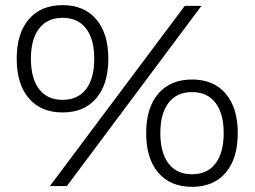

<svg xmlns="http://www.w3.org/2000/svg" viewBox="-20 -723 989 746"><path d="M44.9 0ZM400.9 -495.1Q400.9 -396 354 -341.1Q307.1 -286.1 223.1 -286.1Q139.2 -286.1 92 -341.1Q44.9 -396 44.9 -495.1Q44.9 -593.3 92 -648.2Q139.2 -703.1 223.1 -703.1Q307.1 -703.1 354 -647.9Q400.9 -592.8 400.9 -495.1ZM100.1 -495.1Q100.1 -418 132.1 -376.5Q164.1 -335 223.1 -335Q282.2 -335 314.2 -376.5Q346.2 -418 346.2 -495.1Q346.2 -571.3 314.2 -612.5Q282.2 -653.8 223.1 -653.8Q164.1 -653.8 132.1 -612.3Q100.1 -570.8 100.1 -495.1ZM697.8 -700.2H762.7L239.7 0H173.8ZM903.8 -206.1Q903.8 -106.9 856.9 -52Q810.1 2.9 726.1 2.9Q642.1 2.9 595 -52Q547.9 -106.9 547.9 -206.1Q547.9 -304.2 595 -359.1Q642.1 -414.1 726.1 -414.1Q810.1 -414.1 856.9 -359.1Q903.8 -304.2 903.8 -206.1ZM603 -206.1Q603 -128.9 635 -87.4Q667 -45.9 726.1 -45.9Q785.2 -45.9 817.1 -87.4Q849.1 -128.9 849.1 -206.1Q849.1 -282.2 817.1 -323.7Q785.2 -365.2 726.1 -365.2Q667 -365.2 635 -323.7Q603 -282.2 603 -206.1Z"/></svg>

Font: Argentum Sans Light
Style: Regular
Weight: 300
Designer: Julieta Ulanovsky (Modified by Cristiano Sobral)
Foundry: Julieta Ulanovsky
Version: Version 1.000; ttfautohint (v1.5.65-e2d9)